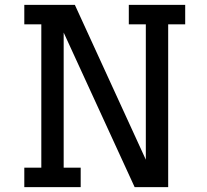

<svg xmlns="http://www.w3.org/2000/svg" viewBox="-20 -770 852 790"><path d="M242 -80H312V0H80V-80H150V-670H80V-750H288L580 -113V-670H510V-750H742V-670H672V0H534L242 -636Z"/></svg>

Font: Graduate
Style: Regular
Weight: 400
Version: Version 1.001